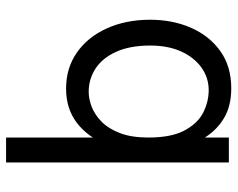

<svg xmlns="http://www.w3.org/2000/svg" viewBox="-92 -462 752 607"><g transform="rotate(90 283.5 -159.0)"><path d="M494.1 -507V197.3H415.3V-507ZM415.3 -252.7Q415.3 -326.1 392.4 -367.9Q369.6 -409.6 335.3 -426.5Q301 -443.3 265.9 -443.3Q225.9 -443.3 193.8 -420.2Q161.7 -397.1 143.1 -355.9Q124.5 -314.6 124.5 -258.3Q124.5 -194.2 144.3 -150.7Q164 -107.1 197.3 -85.5Q230.6 -63.9 270.9 -63.9Q293.5 -63.9 318.4 -73.5Q343.2 -83.1 365.3 -104.7Q387.4 -126.4 401.3 -162.8Q415.3 -199.1 415.3 -252.7ZM460.2 -252.5Q460.2 -177 436.4 -118.2Q412.5 -59.4 368.1 -25.9Q323.7 7.6 260.9 7.6Q195.6 7.6 146.6 -26.6Q97.6 -60.8 70.3 -121.1Q42.9 -181.4 42.9 -258.2Q42.9 -328.7 68 -386.7Q93.2 -444.7 141.5 -479.6Q189.8 -514.6 259.5 -514.6Q315.1 -514.6 353.2 -492.1Q391.2 -469.6 415.1 -431.4Q438.9 -393.1 449.6 -346.7Q460.2 -300.3 460.2 -252.5Z"/></g></svg>

Font: Hind Variable Light
Style: Regular
Weight: 300
Designer: Manushi Parikh, Satya Rajpurohit
Foundry: Indian Type Foundry
Version: Version 3.000